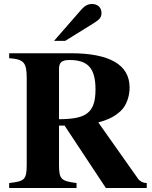

<svg xmlns="http://www.w3.org/2000/svg" viewBox="-20 -943 762 963"><path d="M276 -597C276 -630 290 -642 329 -642C422 -642 459 -600 459 -494C459 -372 407 -346 276 -345ZM716 0V-25C698 -25 681 -34 672 -47L473 -329C531 -345 557 -361 585 -386C614 -413 630 -459 630 -504C630 -619 529 -676 334 -676H26V-651C100 -646 114 -629 114 -551V-120C114 -41 104 -34 26 -25V0H364V-25C286 -35 276 -44 276 -117V-313H304L511 0ZM251 -738H307L449 -826C481 -846 489 -856 489 -879C489 -905 470 -923 441 -923C421 -923 405 -914 388 -895Z"/></svg>

Font: XITS Math
Style: Bold
Weight: 700
Designer: MicroPress Inc., with final additions and corrections provided by Coen Hoffman, Elsevier (retired)
Version: Version 1.302